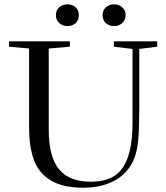

<svg xmlns="http://www.w3.org/2000/svg" viewBox="-20 -854 767 887"><path d="M454.1 -784.2Q454.1 -807.1 469.5 -820.6Q484.9 -834 506.8 -834Q528.8 -834 544.4 -820.6Q560.1 -807.1 560.1 -784.2Q560.1 -760.7 544.4 -747.1Q528.8 -733.4 506.8 -733.4Q484.9 -733.4 469.5 -746.8Q454.1 -760.3 454.1 -784.2ZM238.3 -784.2Q238.3 -807.1 253.9 -820.6Q269.5 -834 291.5 -834Q313.5 -834 328.9 -820.6Q344.2 -807.1 344.2 -784.2Q344.2 -760.3 328.9 -746.8Q313.5 -733.4 291.5 -733.4Q269.5 -733.4 253.9 -747.1Q238.3 -760.7 238.3 -784.2ZM364.3 13.2Q269 13.2 212.9 -21.5Q157.2 -56.2 135.7 -117.7Q114.3 -179.2 114.3 -264.2V-629.9L21.5 -638.2V-663.1H302.7V-638.2L205.1 -629.9V-253.9Q205.1 -130.4 252.2 -72.5Q299.3 -14.6 398.9 -14.6Q465.8 -14.6 507.3 -40.5Q548.8 -66.4 570.6 -127.4Q592.3 -188.5 592.3 -289.1V-627.9L505.9 -638.2V-663.1H706.1V-638.2L623.5 -627.9V-357.9Q623.5 -266.1 618.9 -212.4Q614.3 -158.7 601.1 -125Q574.7 -56.6 513.2 -21.7Q451.7 13.2 364.3 13.2Z"/></svg>

Font: Elstob
Style: Regular
Weight: 400
Designer: Peter S. Baker
Version: Version 1.015